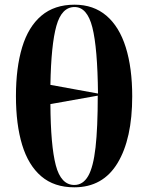

<svg xmlns="http://www.w3.org/2000/svg" viewBox="-20 -789 633 819"><path d="M297 10Q211 10 156 -37Q101 -84 74.5 -171Q48 -258 48 -379Q48 -500 74.5 -587.5Q101 -675 156.5 -722Q212 -769 298 -769Q379 -769 434 -722Q489 -675 516.5 -587Q544 -499 544 -378Q544 -197 481.5 -93.5Q419 10 297 10ZM398 -390Q396 -585 374 -672Q352 -759 298 -759Q243 -759 220.5 -678.5Q198 -598 195 -427ZM297 0Q334 0 356 -38Q378 -76 387.5 -160Q397 -244 397 -381L195 -345Q196 -168 218 -84Q240 0 297 0Z"/></svg>

Font: Noto Serif Display SemiCondensed
Style: Bold
Weight: 700
Width: 4
Designer: Monotype Design Team
Foundry: Monotype Imaging Inc.
Version: Version 2.009